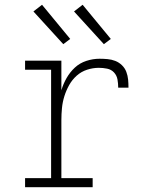

<svg xmlns="http://www.w3.org/2000/svg" viewBox="-20 -784 640 804"><path d="M85 0V-38H194V-492H85V-530H237V-406Q245 -433 259 -457.5Q273 -482 293.5 -501Q314 -520 341.5 -529Q369 -538 397 -538Q413 -538 430 -536.5Q447 -535 462.5 -529Q478 -523 490.5 -511Q503 -499 509 -483Q515 -467 516.5 -450.5Q518 -434 518 -417H475Q475 -434 472 -451Q469 -468 457.5 -480.5Q446 -493 428.5 -496.5Q411 -500 394 -500Q369 -500 344.5 -492Q320 -484 301 -467Q282 -450 269.5 -427.5Q257 -405 249.5 -381Q242 -357 239.5 -331.5Q237 -306 237 -281V-38H368V0ZM415 -599 290 -736 326 -764 444 -621ZM245 -599 120 -736 156 -764 274 -621Z"/></svg>

Font: Iosevka Slab XLtEx
Style: Regular
Weight: 200
Width: 7
Monospace: yes
Designer: Belleve Invis
Foundry: Belleve Invis
Version: Version 11.1.0; ttfautohint (v1.8.3)